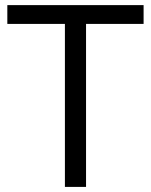

<svg xmlns="http://www.w3.org/2000/svg" viewBox="-20 -734 593 754"><path d="M317.9 0H234.9V-640.1H8.8V-713.9H543.9V-640.1H317.9Z"/></svg>

Font: f01972551
Style: Regular
Weight: 400
Foundry: Ascender Corporation
Version: Version 1.10